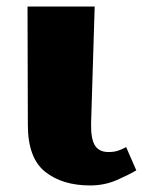

<svg xmlns="http://www.w3.org/2000/svg" viewBox="-20 -556 439 586"><path d="M255 10Q170 10 117.5 -32Q65 -74 65 -175L64 -536H269L258 -180Q257 -133 269.5 -112.5Q282 -92 311 -92Q328 -92 340 -96Q352 -100 365 -107L396 -36Q374 -23 336.5 -6.5Q299 10 255 10Z"/></svg>

Font: Noto Serif Black
Style: Regular
Weight: 900
Designer: Monotype Design Team
Foundry: Monotype Imaging Inc.
Version: Version 2.014; ttfautohint (v1.8.4.7-5d5b)